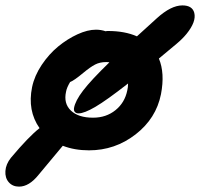

<svg xmlns="http://www.w3.org/2000/svg" viewBox="-38 -590 748 718"><path d="M33.2 107.9Q9.3 107.9 -5.1 91.6Q-19.5 75.2 -17.8 49.6Q-16.1 23.9 2.9 0Q69.8 -79.6 109.9 -110.8Q64 -176.3 82 -264.2Q90.8 -306.6 117.9 -347.2Q145 -387.7 179.4 -416Q213.9 -444.3 251.7 -461.7Q289.6 -479 320.8 -479Q339.8 -479 356.9 -473.1Q359.9 -474.1 366.2 -474.1Q428.7 -474.1 474.1 -454.1Q528.8 -504.4 548.8 -522Q601.6 -569.8 644 -569.8Q681.2 -569.8 688.5 -542Q696.8 -509.3 659.7 -463.4Q644.5 -444.8 623 -426.8Q569.8 -382.3 556.2 -371.1Q579.1 -316.4 564 -237.8Q545.9 -147 469 -87.4Q392.1 -27.8 294.9 -27.8Q240.7 -27.8 196.8 -44.9Q186 -31.2 155.5 4.6Q125 40.5 106 64Q70.8 107.9 33.2 107.9ZM255.9 -166Q246.6 -166 241.9 -171.4Q237.3 -176.8 238.8 -186Q243.2 -212.4 272.5 -251Q301.8 -289.6 371.1 -356.9Q367.2 -357.9 358.9 -357.9Q335.4 -357.9 317.6 -348.6Q299.8 -339.4 273.9 -317.9Q238.8 -288.6 224.1 -283.2Q211.4 -261.7 209 -247.1Q199.2 -203.1 227.1 -176.5Q254.9 -149.9 310.1 -149.9Q358.9 -149.9 393.8 -178Q428.7 -206.1 438 -252Q440.9 -263.7 440.9 -277.8Q360.4 -214.8 318.6 -190.4Q276.9 -166 255.9 -166Z"/></svg>

Font: Shantell Sans Irregular
Style: Italic
Weight: 600
Italic angle: -11.31°
Designer: Stephen Nixon, Anya Danilova, Shantell Martin
Foundry: Arrow Type
Version: Version 1.006;[9816181b4]